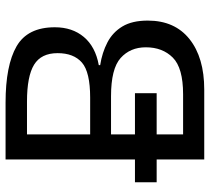

<svg xmlns="http://www.w3.org/2000/svg" viewBox="-52 -702 754 690"><g transform="rotate(-90 325.0 -357.0)"><path d="M97 0V-171H15V-249H97V-714H301Q435 -714 503.5 -674.5Q572 -635 572 -537Q572 -474 537 -432.5Q502 -391 436 -379V-374Q481 -367 517.5 -348Q554 -329 575 -294Q596 -259 596 -203Q596 -106 529.5 -53Q463 0 348 0ZM319 -410Q411 -410 445 -439.5Q479 -469 479 -527Q479 -586 437.5 -611.5Q396 -637 305 -637H187V-410ZM331 -76Q426 -76 463 -113Q500 -150 500 -210Q500 -266 461.5 -300.5Q423 -335 324 -335H187V-249H335V-171H187V-76Z"/></g></svg>

Font: Noto Sans Living
Style: Regular
Weight: 400
Designer: Monotype Design Team
Foundry: Monotype Imaging Inc.
Version: Version 2.013; ttfautohint (v1.8.4.7-5d5b)